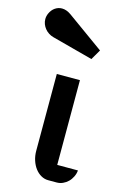

<svg xmlns="http://www.w3.org/2000/svg" viewBox="-162 -881 596 936"><g transform="rotate(15 136.5 -413.0)"><path d="M87.9 -511.2H204.6V-83.5H309.1Q307.6 -66.4 300 -51Q292.5 -35.6 281 -24.4Q269.5 -13.2 254.9 -6.6Q240.2 0 224.1 0H181.2Q162.1 0 145 -9.8Q127.9 -19.5 115.2 -36.4Q102.5 -53.2 95.2 -75.7Q87.9 -98.1 87.9 -124ZM24.9 -680.2Q12.2 -683.6 1 -690.9Q-10.3 -698.2 -18.3 -708.3Q-26.4 -718.3 -31 -730.2Q-35.6 -742.2 -35.6 -755.4Q-35.6 -770 -29.3 -784.2Q-20 -804.7 -4.2 -815.4Q11.7 -826.2 30.3 -826.2Q52.7 -826.2 75.7 -810.1L261.7 -676.3L231.9 -625Z"/></g></svg>

Font: Atomic Age
Style: Regular
Weight: 400
Designer: James Grieshaber
Foundry: James Grieshaber
Version: Version 1.008; ttfautohint (v1.4.1) -l 6 -r 46 -G 0 -x 0 -H 